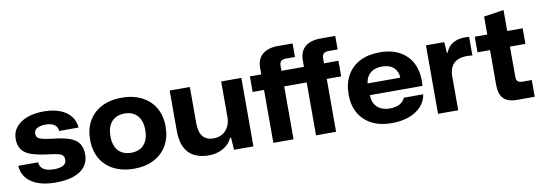

<svg xmlns="http://www.w3.org/2000/svg" viewBox="-56 -1099 4177 1480"><g transform="rotate(-10 2032.0 -359.5)"><path d="M283 10Q222 10 174 -2.5Q126 -15 92.5 -38.5Q59 -62 41 -94.5Q23 -127 21 -167H176Q178 -142 191.5 -125.5Q205 -109 229.5 -101Q254 -93 288 -93Q335 -93 360.5 -107.5Q386 -122 386 -150Q386 -173 375 -184.5Q364 -196 339 -202Q314 -208 270 -213Q188 -223 136.5 -240Q85 -257 61 -289.5Q37 -322 37 -374Q37 -426 67.5 -464.5Q98 -503 154 -524.5Q210 -546 287 -546Q358 -546 411 -526Q464 -506 495 -468Q526 -430 530 -377H378Q376 -400 364 -414.5Q352 -429 331.5 -436.5Q311 -444 284 -444Q243 -444 217.5 -430Q192 -416 192 -388Q192 -368 204.5 -356.5Q217 -345 245 -339Q273 -333 317 -327Q398 -319 448 -301.5Q498 -284 521 -251Q544 -218 544 -162Q544 -109 514 -70Q484 -31 425.5 -10.5Q367 10 283 10Z M897 10Q830 10 775.5 -9Q721 -28 682 -64Q643 -100 622 -151.5Q601 -203 601 -268Q601 -353 637 -415.5Q673 -478 739.5 -512Q806 -546 897 -546Q963 -546 1017 -527Q1071 -508 1110.5 -472Q1150 -436 1171 -385Q1192 -334 1192 -268Q1192 -184 1156 -121.5Q1120 -59 1054 -24.5Q988 10 897 10ZM896 -115Q939 -115 969.5 -132.5Q1000 -150 1016.5 -184.5Q1033 -219 1033 -268Q1033 -305 1024 -333.5Q1015 -362 997 -382Q979 -402 954 -412Q929 -422 897 -422Q854 -422 823.5 -404Q793 -386 776.5 -352Q760 -318 760 -268Q760 -231 769 -202.5Q778 -174 796 -154.5Q814 -135 839.5 -125Q865 -115 896 -115Z M1483 9Q1418 9 1370 -15Q1322 -39 1296.5 -90Q1271 -141 1271 -221V-536H1429V-256Q1429 -211 1440 -179.5Q1451 -148 1476 -131Q1501 -114 1541 -114Q1582 -114 1611.5 -132.5Q1641 -151 1657.5 -183Q1674 -215 1674 -255V-536H1832V0H1680L1674 -96H1666Q1644 -46 1594 -18.5Q1544 9 1483 9Z M1988 0V-414H1899V-536H1988V-587Q1988 -656 2031 -692.5Q2074 -729 2152 -729H2267V-623H2198Q2171 -623 2158.5 -612Q2146 -601 2146 -576V-536H2322V-587Q2322 -656 2364.5 -692.5Q2407 -729 2485 -729H2601V-623H2531Q2504 -623 2491.5 -612Q2479 -601 2479 -576V-536H2592V-414H2479V0H2322V-414H2146V0Z M2915 9Q2824 9 2758.5 -25Q2693 -59 2658.5 -120.5Q2624 -182 2624 -265Q2624 -352 2659.5 -415Q2695 -478 2760 -511.5Q2825 -545 2914 -545Q3013 -545 3079 -505.5Q3145 -466 3175 -396Q3205 -326 3196 -233H2785Q2785 -191 2802 -162.5Q2819 -134 2849.5 -119.5Q2880 -105 2920 -105Q2966 -105 2997.5 -122.5Q3029 -140 3038 -168H3191Q3182 -113 3144.5 -73Q3107 -33 3048 -12Q2989 9 2915 9ZM2782 -313 2773 -325H3050L3039 -313Q3040 -353 3024.5 -380Q3009 -407 2981 -420.5Q2953 -434 2914 -434Q2874 -434 2845 -419.5Q2816 -405 2800 -378Q2784 -351 2782 -313Z M3277 0V-536H3420L3426 -451H3432Q3449 -498 3488 -521Q3527 -544 3579 -544Q3590 -544 3599 -543.5Q3608 -543 3616 -542V-397Q3608 -398 3597 -399Q3586 -400 3575 -400Q3529 -400 3498.5 -385.5Q3468 -371 3452 -341.5Q3436 -312 3435 -267V0Z M3895 0Q3825 0 3791 -34Q3757 -68 3757 -138V-414H3659V-536H3757V-677L3913 -700V-536H4034V-414H3913V-176Q3913 -151 3925.5 -141Q3938 -131 3960 -131H4034V0Z"/></g></svg>

Font: Mona Sans SemiExpanded
Style: Bold
Weight: 700
Width: 6
Designer: Deni Anggara
Foundry: GitHub
Version: Version 2.000